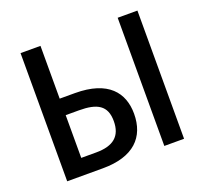

<svg xmlns="http://www.w3.org/2000/svg" viewBox="-123 -859 1072 1005"><g transform="rotate(-20 413.0 -357.0)"><path d="M87 0H286C458 0 537 -83 537 -213C537 -330 468 -420 283 -420H198V-714H87ZM628 0H738V-714H628ZM198 -90V-328H272C373 -328 424 -300 424 -213C424 -129 377 -90 281 -90Z"/></g></svg>

Font: Noto Sans Thai Medium
Style: Regular
Weight: 500
Designer: Monotype Design Team
Foundry: Monotype Imaging Inc.
Version: Version 1.901